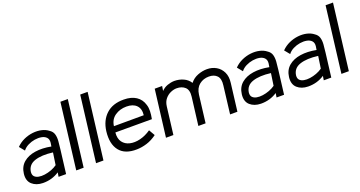

<svg xmlns="http://www.w3.org/2000/svg" viewBox="-41 -1306 3602 1922"><g transform="rotate(-20 1760.0 -345.0)"><path d="M175 5Q104 4 60.5 -35Q17 -74 26 -149Q35 -222 84 -263.5Q133 -305 209.5 -316.5Q286 -328 378 -310L384 -348Q388 -384 369 -404.5Q350 -425 316.5 -431Q283 -437 245 -431Q207 -425 172 -407.5Q137 -390 116 -362L71 -417Q107 -454 153.5 -475Q200 -496 249 -501.5Q298 -507 341.5 -497Q385 -487 415 -463Q446 -443 455.5 -411.5Q465 -380 462 -339Q459 -298 453 -251L422 0H342L349 -45Q272 6 175 5ZM354 -120 373 -249Q256 -264 182 -239.5Q108 -215 98 -141Q95 -109 111 -92Q127 -75 156 -69.5Q185 -64 220.5 -69Q256 -74 291 -87Q326 -100 354 -120Z M609 0H530L616 -700H695Z M820 0H741L827 -700H906Z M1417 -223H1028Q1022 -158 1050 -120.5Q1078 -83 1127.5 -71.5Q1177 -60 1236.5 -74.5Q1296 -89 1352 -128L1389 -64Q1336 -25 1281.5 -8Q1227 9 1174 10Q1047 13 989 -60.5Q931 -134 947 -266Q961 -376 1030.5 -440.5Q1100 -505 1218 -504Q1297 -504 1348.5 -470.5Q1400 -437 1418 -374Q1428 -344 1427 -306Q1426 -268 1417 -223ZM1220 -429Q1150 -429 1097.5 -393Q1045 -357 1036 -287L1354 -288Q1362 -355 1326 -392Q1290 -429 1220 -429Z M2247 0H2169L2205 -297Q2214 -365 2184 -397Q2154 -429 2098 -429Q2039 -429 1996 -395Q1953 -361 1944 -293L1908 0H1831L1868 -297Q1877 -367 1843.5 -398Q1810 -429 1754 -429Q1724 -429 1690.5 -414.5Q1657 -400 1632 -370Q1607 -340 1601 -293L1565 0H1486L1548 -500H1627L1619 -450Q1647 -479 1683.5 -492Q1720 -505 1757 -506Q1808 -506 1853 -486Q1898 -466 1924 -425Q1957 -467 2006.5 -486Q2056 -505 2105 -505Q2159 -505 2202.5 -480Q2246 -455 2269 -407.5Q2292 -360 2283 -293Z M2497 5Q2426 4 2382.5 -35Q2339 -74 2348 -149Q2357 -222 2406 -263.5Q2455 -305 2531.5 -316.5Q2608 -328 2700 -310L2706 -348Q2710 -384 2691 -404.5Q2672 -425 2638.5 -431Q2605 -437 2567 -431Q2529 -425 2494 -407.5Q2459 -390 2438 -362L2393 -417Q2429 -454 2475.5 -475Q2522 -496 2571 -501.5Q2620 -507 2663.5 -497Q2707 -487 2737 -463Q2768 -443 2777.5 -411.5Q2787 -380 2784 -339Q2781 -298 2775 -251L2744 0H2664L2671 -45Q2594 6 2497 5ZM2676 -120 2695 -249Q2578 -264 2504 -239.5Q2430 -215 2420 -141Q2417 -109 2433 -92Q2449 -75 2478 -69.5Q2507 -64 2542.5 -69Q2578 -74 2613 -87Q2648 -100 2676 -120Z M3000 5Q2929 4 2885.5 -35Q2842 -74 2851 -149Q2860 -222 2909 -263.5Q2958 -305 3034.5 -316.5Q3111 -328 3203 -310L3209 -348Q3213 -384 3194 -404.5Q3175 -425 3141.5 -431Q3108 -437 3070 -431Q3032 -425 2997 -407.5Q2962 -390 2941 -362L2896 -417Q2932 -454 2978.5 -475Q3025 -496 3074 -501.5Q3123 -507 3166.5 -497Q3210 -487 3240 -463Q3271 -443 3280.5 -411.5Q3290 -380 3287 -339Q3284 -298 3278 -251L3247 0H3167L3174 -45Q3097 6 3000 5ZM3179 -120 3198 -249Q3081 -264 3007 -239.5Q2933 -215 2923 -141Q2920 -109 2936 -92Q2952 -75 2981 -69.5Q3010 -64 3045.5 -69Q3081 -74 3116 -87Q3151 -100 3179 -120Z M3434 0H3355L3441 -700H3520Z"/></g></svg>

Font: Kulim Park
Style: Italic
Weight: 400
Italic angle: -8°
Designer: Noponies / Dale Sattler
Foundry: Noponies
Version: Version 1.000; ttfautohint (v1.8.3)